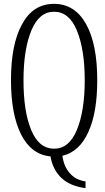

<svg xmlns="http://www.w3.org/2000/svg" viewBox="-20 -802 547 997"><path d="M343 98C322 75 309 44 304 7C363 -7 408 -48 439 -117C470 -185 485 -275 485 -385C485 -510 466 -607 427 -677C388 -747 332 -782 261 -782C188 -782 133 -747 95 -677C56 -607 37 -510 37 -385C37 -267 55 -172 90 -103C125 -34 176 4 242 10C250 57 270 95 300 123C330 151 372 168 424 175C424 175 424 140 424 140C391 135 364 122 343 98ZM142 -127C115 -192 102 -278 102 -385C102 -493 116 -579 143 -644C170 -709 209 -741 261 -741C313 -741 352 -709 379 -644C406 -579 420 -493 420 -385C420 -278 406 -192 379 -127C352 -62 313 -30 261 -30C208 -30 169 -62 142 -127Z"/></svg>

Font: BUSH 25 TRIRONG 0515 A
Style: Regular
Weight: 400
Designer: Katatrad Team
Foundry: CadsonDemak